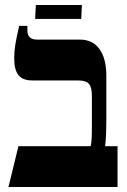

<svg xmlns="http://www.w3.org/2000/svg" viewBox="-20 -751 510 771"><path d="M14 0 54 -164H344Q347 -177 348 -195Q349 -213 349 -251V-366Q349 -401 337 -414.5Q325 -428 292 -428H109Q71 -428 54 -449.5Q37 -471 37 -518Q37 -543 41.5 -571.5Q46 -600 57 -647H90V-629Q90 -592 128 -592H301Q352 -592 379.5 -554Q407 -516 407 -446V-268Q407 -244 406 -214.5Q405 -185 402 -164H452V0ZM121 -675 124 -731H309L306 -675Z"/></svg>

Font: Noto Serif Hebrew Condensed ExtraBold
Style: Regular
Weight: 800
Width: 3
Designer: Monotype Design Team
Foundry: Monotype Imaging Inc.
Version: Version 2.004; ttfautohint (v1.8.4.7-5d5b)